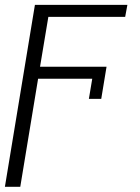

<svg xmlns="http://www.w3.org/2000/svg" viewBox="-25 -548 561 772"><path d="M403.4 -279.8 382.1 -150.6H332.4L345.9 -231.5H128.2L56.5 203.1H-5.3L115.4 -528.4H487.2L478.3 -480.1H169.4L136 -279.8Z"/></svg>

Font: Inter Extra Light  BETA
Style: Italic
Weight: 200
Italic angle: 9.39999°
Designer: Rasmus Andersson
Foundry: rsms
Version: Version 3.011;git-f93a4a705